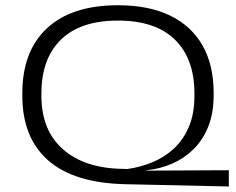

<svg xmlns="http://www.w3.org/2000/svg" viewBox="-20 -672 878 714"><path d="M831 21.5 447 13Q255.5 9 159.2 -75.5Q63 -160 63 -316.5V-324.5Q63 -482 155 -567.2Q247 -652.5 418.5 -652.5Q533.5 -652.5 612.8 -614Q692 -575.5 733.2 -502.8Q774.5 -430 774.5 -327V-318Q774.5 -251.5 754.5 -201.5Q734.5 -151.5 699.8 -117.2Q665 -83 620.2 -63.5Q575.5 -44 525.5 -39L523.5 -37.5L831 -39ZM438.5 -44 453.5 -43.5Q501 -50 545.8 -68.2Q590.5 -86.5 626 -119Q661.5 -151.5 682.2 -200Q703 -248.5 703 -315.5V-324.5Q703 -453.5 630.5 -524.5Q558 -595.5 418.5 -595.5Q279 -595.5 206.5 -524.5Q134 -453.5 134 -324.5V-315.5Q134 -187 215 -116.2Q296 -45.5 438.5 -44Z"/></svg>

Font: Anek Latin Expanded Light
Style: Regular
Weight: 300
Width: 7
Designer: Yesha Goshar
Foundry: Ek Type
Version: Version 1.003